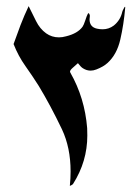

<svg xmlns="http://www.w3.org/2000/svg" viewBox="-20 -608 454 628"><path d="M389.6 -583.5Q384.8 -527.8 373.5 -478.8Q362.3 -429.7 331.5 -401.9Q318.8 -390.1 295.4 -380.9Q285.6 -377 276.4 -377Q263.2 -377 251 -384.8Q244.6 -388.7 234.9 -401.4Q227.5 -395 217.3 -385.7Q209 -378.4 209 -373.5Q209 -372.1 210 -370.6Q257.3 -287.6 265.1 -189Q265.6 -176.8 265.6 -164.6Q265.6 -80.1 219.2 -6.8Q217.3 -3.9 212.9 -2Q209.5 0 208.5 0V-0.5Q210.9 -24.4 210.9 -47.4Q210.9 -125 182.6 -185.1Q145.5 -262.7 106.9 -326.7Q85.9 -359.9 63 -392.1Q40 -424.3 24.4 -463.9Q35.2 -494.6 47.1 -525.9Q59.1 -557.1 73.7 -587.9Q85.4 -564.5 97.9 -539.1Q110.4 -513.7 130.9 -499Q149.4 -485.8 172.9 -485.8Q184.1 -485.8 196.3 -489.3Q233.9 -498.5 250 -520.5Q253.9 -525.9 258.8 -541Q263.7 -556.2 267.1 -562.5Q268.6 -564.9 269.5 -564.9Q271 -564.9 272 -562.5Q273.9 -559.1 273.9 -556.6V-555.7Q272.9 -549.8 272.9 -544.9Q272.9 -519.5 297.4 -514.2Q306.6 -512.2 315.4 -512.2Q335.9 -512.2 352.1 -524.4Q374 -542 379.9 -569.3Q380.4 -572.3 385.3 -581.1Q387.7 -585.9 388.7 -585.9Q389.6 -585.9 389.6 -583.5Z"/></svg>

Font: Aref Ruqaa
Style: Regular
Weight: 400
Designer: Abdoulla Aref
Version: Version 0.7